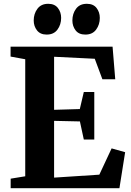

<svg xmlns="http://www.w3.org/2000/svg" viewBox="-20 -988 688 1008"><path d="M112.5 -62.5V-677L35.5 -691V-743H571L585 -572H517.5L477.5 -679.5L264 -690V-411.5L399 -415.5L420 -505H475V-255.5H420L399.5 -350.5L264 -353.5V-55.5L501.5 -71L566 -209L637 -189L607 0H36V-50ZM224.5 -806.5Q191.5 -806.5 174.2 -828.5Q157 -850.5 157 -880.5Q157 -916 176.5 -942Q196 -968 232.5 -968H233.5Q267 -968 284 -946Q301 -924 301 -894Q301 -859 281.8 -832.8Q262.5 -806.5 225.5 -806.5ZM427.5 -806.5Q394 -806.5 377 -828.5Q360 -850.5 360 -880.5Q360 -916 379.2 -942Q398.5 -968 435.5 -968H436.5Q470 -968 487 -946Q504 -924 504 -894Q504 -859 484.8 -832.8Q465.5 -806.5 428.5 -806.5Z"/></svg>

Font: Merriweather 48pt
Style: Bold
Weight: 700
Version: Version 2.100